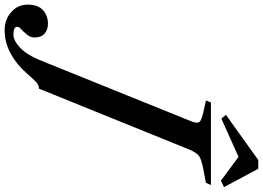

<svg xmlns="http://www.w3.org/2000/svg" viewBox="-322 -742 1106 807"><g transform="rotate(90 230.5 -339.0)"><path d="M-153 97Q-153 53 -129.5 32.5Q-106 12 -73 12Q-48 12 -31.5 26Q-15 40 -15 67Q-15 82 -22 93Q-29 104 -42 117Q-44 119 -52 126.5Q-60 134 -60 141Q-60 157 -27 157Q-2 157 27.5 129.5Q57 102 79 49L334 -582Q343 -603 343 -614Q343 -625 333.5 -630Q324 -635 300 -641L250 -652L258 -673H605L596 -652L538 -641Q497 -633 483 -623Q469 -613 456 -582L200 50H198Q185 50 172.5 61.5Q160 73 134 103Q98 144 52 169Q6 194 -46 194Q-90 194 -121.5 166.5Q-153 139 -153 97ZM310 -736 500 -872H537L614 -728L587 -715L487 -789L326 -717Z"/></g></svg>

Font: Ibarra Real Nova
Style: Italic
Weight: 400
Italic angle: -22°
Designer: Jose Maria Ribagorda & Octavio Pardo
Foundry: Octavio Pardo
Version: Version 1.014